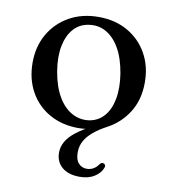

<svg xmlns="http://www.w3.org/2000/svg" viewBox="-79 -546 733 832"><g transform="rotate(10 287.5 -130.0)"><path d="M289 -478Q361.5 -478 416.8 -446.5Q472 -415 503.2 -359.8Q534.5 -304.5 534.5 -232.5Q534.5 -156.5 499.5 -101Q464.5 -45.5 406.5 -15Q373.5 2.5 349.5 22.5Q325.5 42.5 313 65.2Q300.5 88 300.5 115.5Q300.5 147.5 314.8 163.2Q329 179 351.5 179Q367 179 380.5 171.2Q394 163.5 402.5 150Q406.5 145.5 410 143.5Q413.5 141.5 418.5 143Q423.5 144 426.5 148.8Q429.5 153.5 426 162Q418.5 184 392.5 201.2Q366.5 218.5 326.5 218.5Q277 218.5 249 194.5Q221 170.5 221 130.5Q221 105 234 82Q247 59 275 37Q303 15 347.5 -7.5L331.5 7.5Q314.5 10 304.2 10.8Q294 11.5 285 11.5Q213 11.5 157.8 -19.5Q102.5 -50.5 71.5 -106Q40.5 -161.5 40.5 -234Q40.5 -304.5 72 -359.5Q103.5 -414.5 159.5 -446.2Q215.5 -478 289 -478ZM324.5 -29.5Q363.5 -35.5 389.2 -64.2Q415 -93 424.2 -141.2Q433.5 -189.5 423.5 -253Q412.5 -318.5 387.8 -361.5Q363 -404.5 328.2 -424Q293.5 -443.5 252.5 -437Q212.5 -431.5 186.5 -402.5Q160.5 -373.5 151 -325.5Q141.5 -277.5 152 -214Q163 -149.5 188.2 -106.2Q213.5 -63 249 -43.5Q284.5 -24 324.5 -29.5Z"/></g></svg>

Font: Fraunces 20pt
Style: Regular
Weight: 400
Version: Version 1.000;[b76b70a41]